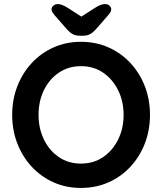

<svg xmlns="http://www.w3.org/2000/svg" viewBox="-20 -916 799 946"><path d="M719 -350Q719 -275 694 -210Q669 -145 623.5 -95.5Q578 -46 515.5 -18Q453 10 379 10Q305 10 243 -18Q181 -46 135.5 -95.5Q90 -145 65 -210Q40 -275 40 -350Q40 -425 65 -490Q90 -555 135.5 -604.5Q181 -654 243 -682Q305 -710 379 -710Q453 -710 515.5 -682Q578 -654 623.5 -604.5Q669 -555 694 -490Q719 -425 719 -350ZM589 -350Q589 -417 562 -471.5Q535 -526 488 -558Q441 -590 379 -590Q317 -590 270 -558Q223 -526 196.5 -472Q170 -418 170 -350Q170 -283 196.5 -228.5Q223 -174 270 -142Q317 -110 379 -110Q441 -110 488 -142Q535 -174 562 -228.5Q589 -283 589 -350ZM362 -822 446 -876Q463 -887 475 -891.5Q487 -896 497 -896Q511 -896 519.5 -888Q528 -880 528 -871Q528 -864 525 -858Q522 -852 513 -841L450 -769Q437 -755 423 -747.5Q409 -740 389 -740H373Q353 -740 339 -747.5Q325 -755 312 -769L249 -841Q240 -852 237 -858Q234 -864 234 -871Q234 -880 243 -888Q252 -896 265 -896Q285 -896 316 -876L400 -822Z"/></svg>

Font: zvoove
Style: Bold
Weight: 700
Designer: Vernon Adams (Nunito) & Andrew Paglinawan (Quicksand)
Foundry: zvoove
Version: Version 3.006